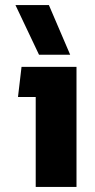

<svg xmlns="http://www.w3.org/2000/svg" viewBox="-20 -738 374 758"><path d="M134 -522 41 -718H173L257 -522ZM121 0V-355H51L65 -474H282V0Z"/></svg>

Font: Kanit SemiBold
Style: Regular
Weight: 600
Designer: Katatrad Team
Foundry: CadsonDemak
Version: Version 2.000; ttfautohint (v1.8.3)